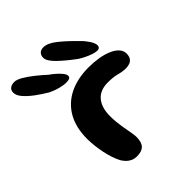

<svg xmlns="http://www.w3.org/2000/svg" viewBox="-272 -855 996 996"><g transform="rotate(-45 226.0 -357.0)"><path d="M156 15Q138 15 124 9Q110 3 99.2 -7.5Q88.5 -18 79.5 -32.5Q69.5 -51.5 61.2 -76Q53 -100.5 47.5 -127.5Q42 -154.5 39 -181.5Q36 -208.5 36 -232.5Q36 -315 68.5 -372.2Q101 -429.5 161.2 -459.5Q221.5 -489.5 304 -489.5Q340.5 -489.5 374.5 -484Q408.5 -478.5 435.5 -467.2Q462.5 -456 478.2 -439.2Q494 -422.5 494 -400.5Q494 -380.5 486 -369Q478 -357.5 465 -353Q452 -348.5 438 -348.5Q413 -348.5 386.2 -356Q359.5 -363.5 319 -363.5Q262 -363.5 232.8 -328.8Q203.5 -294 203.5 -232.5Q203.5 -210 205.5 -188.8Q207.5 -167.5 210.8 -148Q214 -128.5 217.2 -111.5Q220.5 -94.5 222.5 -81Q224.5 -67.5 224.5 -57.5Q224.5 -20 207.8 -2.5Q191 15 156 15ZM165.5 -515Q147.5 -515 120.5 -522Q93.5 -529 69 -541Q35 -561 4.2 -583.8Q-26.5 -606.5 -46 -629.2Q-65.5 -652 -65.5 -672.5Q-65.5 -690.5 -53.8 -699.5Q-42 -708.5 -22 -708.5Q-5 -708.5 20.8 -693.5Q46.5 -678.5 75.5 -655.5Q104.5 -632.5 130.5 -608.5Q146 -598 161.5 -584.2Q177 -570.5 187.8 -557Q198.5 -543.5 198.5 -532.5Q198.5 -523.5 190.8 -519.2Q183 -515 165.5 -515ZM397.5 -518.5Q385 -518.5 367.5 -524.2Q350 -530 331.2 -539Q312.5 -548 296.5 -558.5Q243 -598 207.8 -632.2Q172.5 -666.5 172.5 -691Q172.5 -708.5 182.8 -718.8Q193 -729 211.5 -729Q242.5 -729 282.5 -697Q322.5 -665 369.5 -616.5Q388 -599 403 -576Q418 -553 418 -537.5Q418 -529 413.2 -523.8Q408.5 -518.5 397.5 -518.5Z"/></g></svg>

Font: Gluten Medium
Style: Regular
Weight: 500
Designer: Tyler Finck
Foundry: Etcetera Type Company
Version: Version 1.300